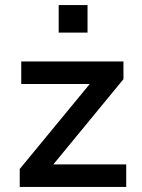

<svg xmlns="http://www.w3.org/2000/svg" viewBox="-20 -739 563 759"><path d="M58 0V-71L362 -440L366 -407H64V-496H468V-426L162 -54L158 -89H479V0ZM212 -610V-719H326V-610Z"/></svg>

Font: Nunito Sans 8pt SemiBold
Style: Regular
Weight: 600
Version: Version 3.101;gftools[0.9.27]